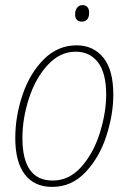

<svg xmlns="http://www.w3.org/2000/svg" viewBox="-20 -724 505 754"><path d="M40 -182Q40 -267 68.5 -351.5Q97 -436 152 -491Q207 -546 281 -546Q346 -546 385.5 -498Q425 -450 425 -352Q425 -274 397.5 -189.5Q370 -105 315.5 -47.5Q261 10 185 10Q115 10 77.5 -39Q40 -88 40 -182ZM397 -352Q397 -437 365 -479Q333 -521 277 -521Q216 -521 168 -469.5Q120 -418 94 -338.5Q68 -259 68 -182Q68 -15 187 -15Q252 -15 300 -69.5Q348 -124 372.5 -203.5Q397 -283 397 -352ZM275 -668Q275 -684 283 -694Q291 -704 304 -704Q316 -704 323 -696.5Q330 -689 330 -674Q330 -656 322 -647.5Q314 -639 302 -639Q275 -639 275 -668Z"/></svg>

Font: Noto Serif NarrowThin
Style: Italic
Weight: 250
Width: 4
Italic angle: -12°
Designer: Monotype Design Team
Foundry: Monotype Imaging Inc.
Version: Version 1.001